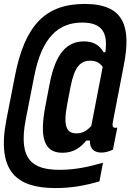

<svg xmlns="http://www.w3.org/2000/svg" viewBox="-25 -762 665 974"><path d="M227 -338 206 -228C174 -64.5 198 13 291.5 13C348.5 13 383.5 -13.5 413 -49H431C430 -8.5 452 12 488.5 12C505.5 12 526 8 548 -3L570 -114.5C548 -111.5 542 -116 548.5 -148.5L603 -430.5C640.5 -622.5 608.5 -742 405 -742C204 -742 100.5 -633 50.5 -375L7.5 -154.5C-44 111 62.5 192 256 192C334.5 192 403 180.5 479.5 158L497.5 63.5C436 81 363 99.5 278.5 99.5C143.5 99.5 65.5 52.5 105.5 -155.5L148.5 -375C187 -574.5 273 -647.5 392 -647.5C499 -647.5 522 -589 509.5 -497H500.5C480.5 -531.5 450.5 -552 401.5 -552C315.5 -552 257.5 -494 227 -338ZM317 -239 333 -322C353 -425.5 384.5 -454 433 -454C457.5 -454 478.5 -446.5 496 -423L438 -123C411.5 -93.5 387.5 -85.5 363 -85.5C311.5 -85.5 294 -122 317 -239Z"/></svg>

Font: Monaspace Krypton ExtraBold
Style: Italic
Weight: 800
Italic angle: -11°
Designer: Riley Cran & the Lettermatic Team
Foundry: Lettermatic
Version: Version 1.101 (Monaspace Krypton)